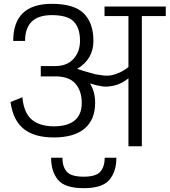

<svg xmlns="http://www.w3.org/2000/svg" viewBox="-20 -764 886 1003"><path d="M721 0V-680H846V-730H526V-680H651V-414Q628 -395 603.5 -384.5Q579 -374 560 -370.5Q541 -367 514 -370.5Q487 -374 472.5 -377.5Q458 -381 427 -390.5Q396 -400 383 -404Q468 -455 468 -550Q468 -644 417.5 -694Q367 -744 251 -744Q49 -744 49 -550H111Q111 -685 251 -685Q333 -685 365.5 -651Q398 -617 398 -551Q398 -494 364 -456.5Q330 -419 270 -419H193V-365H269Q341 -365 374 -327Q407 -289 407 -226Q407 -105 261 -104Q184 -105 144 -141Q104 -177 97 -256L35 -231Q48 -136 103.5 -91Q159 -46 261 -46Q367 -46 422 -92.5Q477 -139 477 -227Q477 -285 450 -328Q489 -316 516.5 -312.5Q544 -309 580.5 -318Q617 -327 651 -355V0ZM588 60Q588 132 551.5 175.5Q515 219 417 219Q319 219 283 175.5Q247 132 247 60H306Q306 106 328.5 132.5Q351 159 417 159Q482 159 504.5 132.5Q527 106 527 60Z"/></svg>

Font: Glegoo
Style: Regular
Weight: 400
Version: Version 2.0.1; ttfautohint (v0.9) -r 48 -G 60